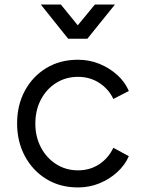

<svg xmlns="http://www.w3.org/2000/svg" viewBox="-20 -810 640 842"><path d="M55 -269Q55 -349 89 -412Q123 -475 183 -511.5Q243 -548 322 -548Q372 -548 416 -530Q460 -512 494 -481.5Q528 -451 545 -411L477 -376Q457 -419 416 -446Q375 -473 322 -473Q269 -473 226.5 -446.5Q184 -420 159.5 -373.5Q135 -327 135 -268Q135 -210 159.5 -163.5Q184 -117 226.5 -90Q269 -63 322 -63Q375 -63 415.5 -90Q456 -117 477 -162L545 -125Q528 -86 494 -55Q460 -24 416 -6Q372 12 322 12Q243 12 183 -25Q123 -62 89 -125.5Q55 -189 55 -269ZM279 -640 159 -790H247L321 -699L396 -790H484L363 -640Z"/></svg>

Font: Kosmopol Plus Jakarta Sans
Style: Regular
Weight: 400
Designer: Gumpita Rahayu
Foundry: Tokotype
Version: Version 2.006